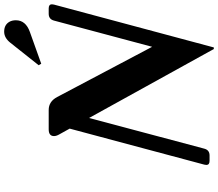

<svg xmlns="http://www.w3.org/2000/svg" viewBox="-80 -900 1001 880"><g transform="rotate(-90 420.0 -460.5)"><path d="M122.6 0Q103.5 0 103.5 -14.6Q103.5 -19 105 -24.4L270 -641.1L243.7 -688.5Q235.8 -702.1 235.8 -712.9Q235.8 -737.3 266.6 -737.3H355.5Q394.5 -737.3 415 -698.2L645 -263.2L765.1 -712.9Q771.5 -737.3 796.4 -737.3H820.8Q839.8 -737.3 839.8 -722.7Q839.8 -718.3 838.4 -712.9L642.1 19.5H634.8L318.8 -552.2L178.2 -24.4Q171.9 0 147 0ZM714.4 -941.4Q746.1 -941.4 759.8 -917Q766.6 -904.8 766.6 -887.7Q766.6 -842.8 713.4 -823.7L567.4 -771.5L560.5 -783.2L663.6 -913.1Q686 -941.4 714.4 -941.4Z"/></g></svg>

Font: Cursive Sans
Style: Bold
Weight: 700
Italic angle: -15°
Designer: Wojciech Kalinowski "wmk69" (wmk69@o2.pl)
Foundry: Wojciech Kalinowski "wmk69" (wmk69@o2.pl)
Version: Wersja 3.1.0; 2022-02-18